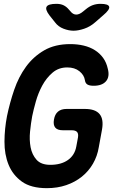

<svg xmlns="http://www.w3.org/2000/svg" viewBox="-20 -970 640 1000"><path d="M386.2 -254.6Q389.2 -274.6 380.9 -283.1Q372.6 -291.6 352.6 -291.6H307.1Q279.2 -291.6 267.8 -305.4Q256.3 -319.2 261 -347.1Q265.7 -375 282.2 -388.8Q298.7 -402.6 326.6 -402.6H422.1Q476.4 -402.6 498.7 -375.8Q521 -348.9 511.2 -294.6L494.7 -204.2Q487.1 -156.9 464.2 -117.4Q441.3 -77.9 406 -49.6Q370.6 -21.3 324.9 -5.7Q279.2 10 224.3 10Q141.4 10 94 -24.1Q46.6 -58.2 24.7 -112Q2.9 -165.8 3.3 -232.6Q3.7 -299.5 16.4 -365Q30.8 -434.6 53.9 -502.2Q77 -569.7 115.4 -622.5Q153.9 -675.2 210.1 -707.8Q266.4 -740.3 345.7 -740.3Q383.2 -740.3 415.8 -732.6Q448.4 -724.8 473.9 -708.8Q499.4 -692.8 517 -668.7Q534.5 -644.5 541.6 -611.4Q552.3 -570.1 532 -546.7Q511.7 -523.3 467.6 -523.3Q445.7 -523.3 434.9 -530.1Q424.2 -536.9 422.2 -552.6Q418.2 -579.2 393.6 -599Q369.1 -618.8 330.3 -618.8Q285.1 -618.8 253.2 -591.2Q221.3 -563.7 200.1 -524.4Q178.9 -485.1 166.6 -441.2Q154.3 -397.3 147.7 -365Q141.1 -329.6 136.6 -285.6Q132.1 -241.5 139.4 -203.1Q146.6 -164.6 170.2 -138.1Q193.8 -111.5 242 -111.5Q298.3 -111.5 333.8 -136.6Q369.2 -161.6 377.4 -207ZM274.3 -950Q295.5 -950 311 -942.6Q326.4 -935.2 339.2 -919.7L346.8 -911.2Q359.9 -894.4 376.6 -894.1Q393.4 -893.7 413.2 -910.5L426.6 -921.4Q444.8 -936.6 463.4 -943.3Q482.1 -950 503.3 -950Q544.7 -950 548.6 -934.8Q552.5 -919.7 517.5 -890.4L475.4 -853.7Q449.7 -831 418.7 -820.5Q387.7 -810 363 -810Q338.3 -810 310.8 -820.5Q283.4 -831 266.5 -853.7L237.6 -890.1Q214.1 -921.1 223 -935.5Q231.9 -950 274.3 -950Z"/></svg>

Font: Maple Mono
Style: Italic
Weight: 400
Italic angle: -10°
Monospace: yes
Designer: subframe7536
Version: Version 7.300